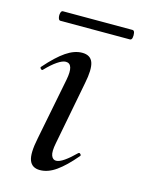

<svg xmlns="http://www.w3.org/2000/svg" viewBox="-87 -562 462 624"><g transform="rotate(15 144.5 -250.0)"><path d="M108 9Q81 9 72.5 -13.5Q64 -36 75 -89L116 -297Q127 -353 99 -353Q88 -353 71 -341.5Q54 -330 34 -309Q31 -305 26.5 -309.5Q22 -314 26 -317Q61 -357 89 -376Q117 -395 143 -395Q171 -395 179 -373Q187 -351 177 -302L136 -89Q130 -59 135 -46.5Q140 -34 151 -34Q162 -34 178.5 -45.5Q195 -57 214 -76Q218 -80 222 -75.5Q226 -71 222 -68Q190 -30 162.5 -10.5Q135 9 108 9ZM47 -477Q42 -477 40 -485Q38 -493 40 -501Q42 -509 47 -509H281Q287 -509 288.5 -501Q290 -493 288.5 -485Q287 -477 281 -477Z"/></g></svg>

Font: Cormorant Medium
Style: Italic
Weight: 500
Italic angle: -10°
Designer: Christian Thalmann (Catharsis Fonts)
Foundry: Catharsis Fonts
Version: Version 4.000